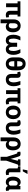

<svg xmlns="http://www.w3.org/2000/svg" viewBox="3003 -3834 1035 7081"><g transform="rotate(90 3520.5 -293.5)"><path d="M538.1 9.8Q460 9.8 418.9 -32Q377.9 -73.7 377.9 -159.2V-423.8H244.6V0H102.1V-423.8H28.3V-528.3H587.4V-423.8H520.5V-157.2Q520.5 -125.5 531.7 -113.3Q543 -101.1 567.9 -101.1Q579.1 -101.1 589.8 -103.3Q600.6 -105.5 612.3 -109.9L627 -7.3Q605.5 2 583.7 5.9Q562 9.8 538.1 9.8Z M694.3 203.1V-281.7Q694.3 -358.4 723.6 -416Q752.9 -473.6 806.2 -505.9Q859.4 -538.1 931.2 -538.1Q1008.3 -538.1 1061.5 -503.4Q1114.7 -468.8 1142.6 -406.2Q1170.4 -343.8 1170.4 -259.8V-249.5Q1170.4 -171.4 1146.2 -112.8Q1122.1 -54.2 1077.1 -22Q1032.2 10.3 968.8 10.3Q925.3 10.3 892.8 -4.6Q860.4 -19.5 836.9 -47.9V203.1ZM923.8 -99.1Q979.5 -99.1 1003.7 -139.6Q1027.8 -180.2 1027.8 -249.5V-259.8Q1027.8 -311 1017.3 -348.9Q1006.8 -386.7 984.9 -407.5Q962.9 -428.2 928.7 -428.2Q897.9 -428.2 877.4 -408.7Q856.9 -389.2 846.9 -354.2Q836.9 -319.3 836.9 -272.9V-145Q850.1 -122.6 872.1 -110.8Q894 -99.1 923.8 -99.1Z M1472.2 10.3Q1397.5 10.3 1350.8 -24.9Q1304.2 -60.1 1282.5 -124.5Q1260.7 -189 1260.7 -276.4Q1260.7 -326.2 1270 -370.8Q1279.3 -415.5 1295.7 -455.1Q1312 -494.6 1334 -528.3H1469.7Q1439.5 -464.8 1421.4 -401.9Q1403.3 -338.9 1403.3 -276.4Q1403.3 -225.1 1411.1 -184.8Q1418.9 -144.5 1436 -121.8Q1453.1 -99.1 1480.5 -99.1Q1514.6 -99.1 1535.9 -132.6Q1557.1 -166 1557.1 -239.3V-408.2H1707V-239.3Q1707 -166 1728 -132.6Q1749 -99.1 1782.7 -99.1Q1810.5 -99.1 1827.6 -122.1Q1844.7 -145 1852.8 -185.1Q1860.8 -225.1 1860.8 -276.4Q1860.8 -338.9 1842.5 -402.1Q1824.2 -465.3 1793.9 -528.3H1929.7Q1951.7 -494.1 1968.3 -454.8Q1984.9 -415.5 1993.9 -370.8Q2002.9 -326.2 2002.9 -276.4Q2002.9 -188.5 1981.2 -124.3Q1959.5 -60.1 1912.8 -24.9Q1866.2 10.3 1792 10.3Q1734.4 10.3 1695.3 -14.6Q1656.2 -39.6 1631.8 -92.3Q1606 -38.6 1567.4 -14.2Q1528.8 10.3 1472.2 10.3Z M2335 10.3Q2225.1 10.3 2160.4 -62.3Q2095.7 -134.8 2095.7 -273.9V-436Q2095.7 -575.7 2160.2 -648.4Q2224.6 -721.2 2334 -721.2Q2443.4 -721.2 2508.3 -648.4Q2573.2 -575.7 2573.2 -436V-273.9Q2573.2 -134.8 2508.8 -62.3Q2444.3 10.3 2335 10.3ZM2335 -98.6Q2381.8 -98.6 2406.2 -136Q2430.7 -173.3 2430.7 -255.9V-303.2H2237.8V-255.9Q2237.8 -173.3 2262.5 -136Q2287.1 -98.6 2335 -98.6ZM2237.8 -410.2H2430.7V-455.6Q2430.7 -537.1 2405.8 -574.5Q2380.9 -611.8 2334 -611.8Q2287.1 -611.8 2262.5 -574.5Q2237.8 -537.1 2237.8 -455.6Z M2915 10.3Q2816.9 10.3 2762 -43.2Q2707 -96.7 2707 -204.6V-383.3Q2707 -405.3 2698.2 -414.1Q2689.5 -422.9 2671.9 -422.9Q2664.1 -422.9 2655.3 -420.9Q2646.5 -418.9 2639.2 -417.5L2624.5 -514.2Q2643.1 -523.9 2673.1 -530.8Q2703.1 -537.6 2732.9 -537.6Q2788.6 -537.6 2819.1 -509.3Q2849.6 -481 2849.6 -423.3L2849.1 -197.3Q2849.1 -145.5 2866 -122.3Q2882.8 -99.1 2912.1 -99.1Q2943.8 -99.1 2967.5 -122.6Q2991.2 -146 3004.6 -186.3Q3018.1 -226.6 3018.1 -276.4Q3017.6 -338.4 3004.2 -401.4Q2990.7 -464.4 2968.3 -528.3H3104Q3120.6 -494.1 3133.3 -454.8Q3146 -415.5 3153.1 -370.8Q3160.2 -326.2 3160.2 -276.4Q3160.2 -191.4 3132.8 -126.7Q3105.5 -62 3051 -25.9Q2996.6 10.3 2915 10.3Z M3742.7 9.8Q3664.6 9.8 3623.5 -32Q3582.5 -73.7 3582.5 -159.2V-423.8H3449.2V0H3306.6V-423.8H3232.9V-528.3H3792V-423.8H3725.1V-157.2Q3725.1 -125.5 3736.3 -113.3Q3747.6 -101.1 3772.5 -101.1Q3783.7 -101.1 3794.4 -103.3Q3805.2 -105.5 3816.9 -109.9L3831.5 -7.3Q3810.1 2 3788.3 5.9Q3766.6 9.8 3742.7 9.8Z M4124.5 10.3Q4046.4 10.3 3990.2 -23.9Q3934.1 -58.1 3904.3 -118.9Q3874.5 -179.7 3874.5 -258.8V-269Q3874.5 -347.7 3904.3 -408.4Q3934.1 -469.2 3990 -503.7Q4045.9 -538.1 4123.5 -538.1Q4202.1 -538.1 4257.8 -503.7Q4313.5 -469.2 4343.3 -408.7Q4373 -348.1 4373 -269V-258.8Q4373 -179.7 4343.3 -118.9Q4313.5 -58.1 4257.8 -23.9Q4202.1 10.3 4124.5 10.3ZM4124.5 -99.1Q4161.6 -99.1 4185.1 -119.1Q4208.5 -139.2 4219.7 -175Q4231 -210.9 4231 -258.8V-269Q4231 -315.9 4219.7 -351.8Q4208.5 -387.7 4184.8 -408Q4161.1 -428.2 4123.5 -428.2Q4086.9 -428.2 4063 -408Q4039.1 -387.7 4028.1 -351.8Q4017.1 -315.9 4017.1 -269V-258.8Q4017.1 -210.9 4028.1 -174.8Q4039.1 -138.7 4063 -118.9Q4086.9 -99.1 4124.5 -99.1Z M4701.7 10.3Q4603.5 10.3 4548.6 -43.2Q4493.7 -96.7 4493.7 -204.6V-383.3Q4493.7 -405.3 4484.9 -414.1Q4476.1 -422.9 4458.5 -422.9Q4450.7 -422.9 4441.9 -420.9Q4433.1 -418.9 4425.8 -417.5L4411.1 -514.2Q4429.7 -523.9 4459.7 -530.8Q4489.7 -537.6 4519.5 -537.6Q4575.2 -537.6 4605.7 -509.3Q4636.2 -481 4636.2 -423.3L4635.7 -197.3Q4635.7 -145.5 4652.6 -122.3Q4669.4 -99.1 4698.7 -99.1Q4730.5 -99.1 4754.2 -122.6Q4777.8 -146 4791.3 -186.3Q4804.7 -226.6 4804.7 -276.4Q4804.2 -338.4 4790.8 -401.4Q4777.3 -464.4 4754.9 -528.3H4890.6Q4907.2 -494.1 4919.9 -454.8Q4932.6 -415.5 4939.7 -370.8Q4946.8 -326.2 4946.8 -276.4Q4946.8 -191.4 4919.4 -126.7Q4892.1 -62 4837.6 -25.9Q4783.2 10.3 4701.7 10.3Z M5048.3 203.1V-281.7Q5048.3 -358.4 5077.6 -416Q5106.9 -473.6 5160.2 -505.9Q5213.4 -538.1 5285.2 -538.1Q5362.3 -538.1 5415.5 -503.4Q5468.8 -468.8 5496.6 -406.2Q5524.4 -343.8 5524.4 -259.8V-249.5Q5524.4 -171.4 5500.2 -112.8Q5476.1 -54.2 5431.2 -22Q5386.2 10.3 5322.8 10.3Q5279.3 10.3 5246.8 -4.6Q5214.4 -19.5 5190.9 -47.9V203.1ZM5277.8 -99.1Q5333.5 -99.1 5357.7 -139.6Q5381.8 -180.2 5381.8 -249.5V-259.8Q5381.8 -311 5371.3 -348.9Q5360.8 -386.7 5338.9 -407.5Q5316.9 -428.2 5282.7 -428.2Q5252 -428.2 5231.4 -408.7Q5210.9 -389.2 5200.9 -354.2Q5190.9 -319.3 5190.9 -272.9V-145Q5204.1 -122.6 5226.1 -110.8Q5248 -99.1 5277.8 -99.1Z M5763.2 203.6V-27.3L5648.9 -383.8Q5643.1 -403.8 5632.8 -410.9Q5622.6 -418 5604 -418Q5598.1 -418 5594.5 -417.5Q5590.8 -417 5584 -416L5572.8 -523.9Q5589.4 -528.8 5609.4 -531.2Q5629.4 -533.7 5647 -533.7Q5681.2 -533.7 5700.9 -527.3Q5720.7 -521 5732.4 -504.2Q5744.1 -487.3 5754.4 -455.6L5833 -196.8L5838.9 -167H5841.8L5847.2 -196.8L5908.7 -432.1L5855.5 -442.4V-528.3H6095.2V-442.4L6050.8 -435.5L5905.8 -6.8V203.6Z M6348.1 10.3Q6271.5 10.3 6230.7 -31.5Q6189.9 -73.2 6189.9 -158.7V-427.7L6113.8 -442.4V-528.3H6332.5V-156.7Q6332.5 -125 6343.3 -112.8Q6354 -100.6 6377 -100.6Q6391.1 -100.6 6399.4 -102.3Q6407.7 -104 6424.3 -109.4L6439 -6.8Q6416 2.9 6395.5 6.6Q6375 10.3 6348.1 10.3ZM6227.1 -616.2 6262.7 -791H6397.9L6297.9 -616.2Z M6696.8 10.3Q6634.3 10.3 6589.1 -22.2Q6543.9 -54.7 6519.8 -113Q6495.6 -171.4 6495.6 -249.5V-259.8Q6495.6 -343.3 6519.8 -405.8Q6543.9 -468.3 6589.1 -503.2Q6634.3 -538.1 6696.8 -538.1Q6742.2 -538.1 6774.4 -519.3Q6806.6 -500.5 6829.6 -465.8L6840.3 -527.8H6963.9V-168.5Q6963.9 -131.8 6973.1 -117.2Q6982.4 -102.5 6998.5 -102.5Q7001.5 -102.5 7004.4 -103Q7007.3 -103.5 7008.8 -104.5L7021 -2.4Q7004.9 4.9 6990 7.6Q6975.1 10.3 6959 10.3Q6915 10.3 6883.8 -9.5Q6852.5 -29.3 6836.9 -69.8Q6813.5 -30.8 6779.5 -10.3Q6745.6 10.3 6696.8 10.3ZM6738.3 -99.1Q6767.1 -99.1 6787.4 -111.8Q6807.6 -124.5 6821.3 -148.4V-375.5Q6812 -392.6 6800 -404.3Q6788.1 -416 6772.9 -422.1Q6757.8 -428.2 6740.2 -428.2Q6704.6 -428.2 6682.1 -407Q6659.7 -385.7 6649.2 -347.9Q6638.7 -310.1 6638.7 -259.8V-249.5Q6638.7 -179.7 6661.9 -139.4Q6685.1 -99.1 6738.3 -99.1Z"/></g></svg>

Font: Roboto Slab LO
Style: Bold
Weight: 700
Designer: Google
Version: Version 2.000